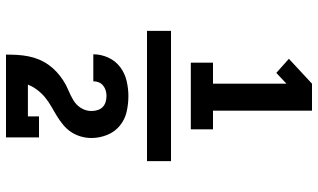

<svg xmlns="http://www.w3.org/2000/svg" viewBox="-230 -660 1060 640"><g transform="rotate(90 300.0 -340.0)"><path d="M189 -446V-520H259V-765L223 -731L176 -773L259 -850H349V-520H411V-446ZM438 170H162Q162 151 163 133Q164 115 167.5 96.5Q171 78 178 61Q185 44 195.5 29Q206 14 219.5 1.5Q233 -11 248.5 -21Q264 -31 281 -38Q298 -45 314 -54.5Q330 -64 340 -80Q350 -96 350 -115Q350 -125 347 -135Q344 -145 337 -152Q330 -159 320 -162Q310 -165 300 -165Q291 -165 282 -162.5Q273 -160 265.5 -154Q258 -148 254.5 -139.5Q251 -131 251 -121H161Q161 -147 172 -171Q183 -195 203.5 -210.5Q224 -226 249.5 -232Q275 -238 300 -238Q327 -238 353 -232Q379 -226 399.5 -209Q420 -192 430 -166.5Q440 -141 440 -115Q440 -97 435 -79.5Q430 -62 420 -47Q410 -32 396 -20.5Q382 -9 366.5 0.5Q351 10 335 19Q319 28 305 39.5Q291 51 280 65.5Q269 80 262 97H368V60H438ZM517 -300H83V-380H517Z"/></g></svg>

Font: Iosevka Slab Heavy Extended
Style: Regular
Weight: 900
Width: 7
Monospace: yes
Designer: Belleve Invis
Foundry: Belleve Invis
Version: Version 11.1.0; ttfautohint (v1.8.3)